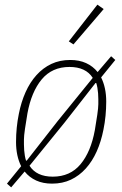

<svg xmlns="http://www.w3.org/2000/svg" viewBox="-20 -778 527 826"><path d="M228 -257 379 -443Q349 -490 279 -490Q204 -490 159.5 -436.5Q115 -383 98 -290Q92 -255 87.5 -224Q83 -193 83 -178Q83 -169 83 -156.5Q83 -144 84 -131.5Q85 -119 87 -107.5Q89 -96 92 -87H95ZM207 -18Q282 -18 326.5 -71.5Q371 -125 388 -218Q394 -253 398.5 -284Q403 -315 403 -330Q403 -339 403 -351.5Q403 -364 402 -376.5Q401 -389 399 -400.5Q397 -412 394 -421H391L258 -251L107 -65Q137 -18 207 -18ZM204 12Q165 12 135.5 -1.5Q106 -15 86 -40L28 28L10 12L71 -63Q49 -107 49 -167Q49 -229 61 -288Q71 -339 90 -381.5Q109 -424 137 -455Q165 -486 201 -503Q237 -520 282 -520Q321 -520 350.5 -506.5Q380 -493 400 -468L458 -536L476 -520L415 -445Q437 -401 437 -341Q437 -311 434 -280Q431 -249 425 -220Q415 -169 396 -126.5Q377 -84 349 -53Q321 -22 285 -5Q249 12 204 12ZM296 -587 276 -600 399 -758 426 -739Z"/></svg>

Font: IBM Plex Sans Cond ExtLt
Style: Italic
Weight: 200
Width: 3
Italic angle: -11°
Designer: Mike Abbink, Paul van der Laan, Pieter van Rosmalen
Foundry: Bold Monday
Version: Version 1.3